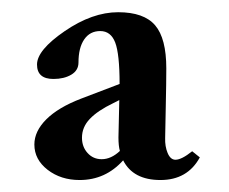

<svg xmlns="http://www.w3.org/2000/svg" viewBox="-20 -555 380 319"><path d="M112.3 -255.9Q81.1 -255.9 59.1 -272.9Q37.1 -290 37.1 -314.9Q37.1 -336.9 56.9 -356.7Q76.7 -376.5 114.7 -391.1L178.7 -415.5Q178.7 -465.3 171.4 -484.4Q164.1 -503.4 146.5 -503.4Q129.4 -503.4 119.9 -489.5Q110.4 -475.6 110.4 -451.2Q110.4 -438 98.4 -430.9Q86.4 -423.8 68.8 -423.8Q41.5 -423.8 41.5 -447.8Q41.5 -471.7 87.4 -503.2Q133.3 -534.7 176.3 -534.7Q219.2 -534.7 237.8 -512.9Q256.3 -491.2 256.3 -441.4Q256.3 -417.5 255.4 -377.2Q254.4 -336.9 254.4 -325.7Q253.9 -312 258.5 -300.8Q263.2 -289.6 271.5 -289.6Q281.7 -289.6 299.3 -303.7L312 -293.5Q291.5 -255.9 246.6 -255.9Q201.2 -255.9 184.6 -288.6Q155.3 -255.9 112.3 -255.9ZM116.2 -326.2Q116.2 -311 125.5 -300.8Q134.8 -290.5 148.9 -290.5Q164.6 -290.5 179.2 -304.2Q176.8 -312.5 176.8 -326.7Q177.2 -337.4 178.2 -388.7L168.5 -383.8Q142.1 -371.1 129.2 -357.4Q116.2 -343.8 116.2 -326.2Z"/></svg>

Font: Elstob 10pt Medium
Style: Regular
Weight: 500
Designer: Peter S. Baker
Version: Version 1.015